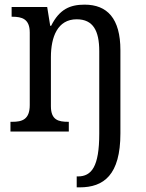

<svg xmlns="http://www.w3.org/2000/svg" viewBox="-20 -566 629 826"><path d="M310 240H323C426 240 498 187 498 8V-350C498 -487 441 -546 344 -546C282 -546 236 -527 200 -455H196L183 -536H30V-494H33C74 -494 108 -485 108 -426V-114C108 -51 74 -42 33 -42H25V0H276V-42H274C232 -42 199 -49 199 -109V-320C199 -406 227 -483 310 -483C381 -483 407 -433 407 -346V9C407 151 374 193 315 193H310Z"/></svg>

Font: Noto Serif Lao SemiCondensed
Style: Regular
Weight: 400
Width: 4
Designer: Monotype Design Team
Foundry: Monotype Imaging Inc.
Version: Version 2.003